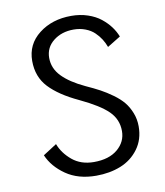

<svg xmlns="http://www.w3.org/2000/svg" viewBox="-81 -773 732 851"><g transform="rotate(-10 285.0 -347.5)"><path d="M284 11Q203 11 148 -27.2Q93 -65.5 70.5 -118.5L132 -158Q148 -115.5 187 -83Q226 -50.5 284.5 -50.5Q352.5 -50.5 391.2 -83.2Q430 -116 430 -164.5Q430 -217 392.5 -254Q355 -291 267 -332.5Q181 -372.5 136.5 -420Q92 -467.5 92 -539Q92 -614 151.2 -660Q210.5 -706 296.5 -706Q336.5 -706 370.8 -694.5Q405 -683 428.8 -664Q452.5 -645 468.5 -623.5Q484.5 -602 493.5 -578.5L434 -542Q427 -561 416.5 -577.8Q406 -594.5 389.8 -610.2Q373.5 -626 349.2 -635.2Q325 -644.5 296.5 -644.5Q242.5 -644.5 205.5 -615.2Q168.5 -586 168.5 -539Q168.5 -492 203.5 -455.8Q238.5 -419.5 305 -388.5Q341.5 -372 367.5 -358Q393.5 -344 421.5 -323.8Q449.5 -303.5 466.8 -282.5Q484 -261.5 495.2 -233Q506.5 -204.5 506.5 -172Q506.5 -113 475.2 -70.8Q444 -28.5 394.5 -8.8Q345 11 284 11Z"/></g></svg>

Font: League Mono Narrow Light
Style: Regular
Weight: 300
Width: 3
Designer: Tyler Finck
Foundry: The League of Moveable Type / Tyler Finck
Version: Version 2.210